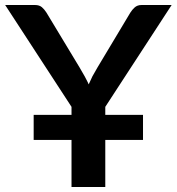

<svg xmlns="http://www.w3.org/2000/svg" viewBox="-20 -743 702 763"><path d="M398.4 -318.4V-286.6H548.3V-187H398.4V0H264.2V-187H113.8V-286.6H264.2V-318.4L0.5 -723.1H119.1Q136.2 -723.1 146.5 -714.4Q155.8 -706.5 164.6 -692.9L296.4 -474.6Q299.8 -468.3 306.9 -456.3Q314 -444.3 316.9 -439Q318.8 -435.5 322 -429.2Q325.2 -422.9 327.9 -417.7Q330.6 -412.6 332.5 -407.7Q334 -412.1 347.2 -439.5Q348.6 -442.9 367.2 -474.6L498 -692.9Q505.4 -704.6 515.1 -713.4Q525.9 -723.1 542.5 -723.1H662.1Z"/></svg>

Font: Lato-SemiBold
Style: Bold
Weight: 500
Designer: Lukasz Dziedzic with Adam Twardoch and Botio Nikoltchev
Foundry: tyPoland Lukasz Dziedzic
Version: ""